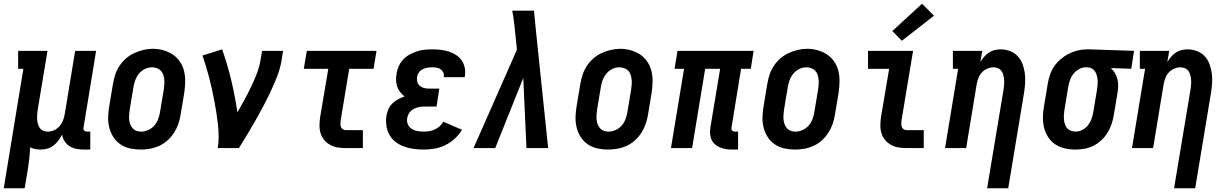

<svg xmlns="http://www.w3.org/2000/svg" viewBox="-48 -792 6568 1027"><path d="M-28 215 77 -424H49V-520H206L154 -207Q152 -194 151 -180.5Q150 -167 150.5 -154.5Q151 -142 154.5 -130Q158 -118 164.5 -108Q171 -98 182.5 -93Q194 -88 207 -88Q225 -88 241.5 -95.5Q258 -103 270 -116.5Q282 -130 288.5 -146.5Q295 -163 298 -180L354 -520H466L399 -111Q398 -107 398.5 -102Q399 -97 402 -94Q405 -91 409.5 -89.5Q414 -88 418 -88H435V8H402Q382 8 362 4.5Q342 1 325 -9.5Q308 -20 297.5 -36.5Q287 -53 284 -72Q276 -56 264.5 -40.5Q253 -25 238 -13.5Q223 -2 205 3Q187 8 170 8Q155 8 140.5 5Q126 2 113 -4Q112 24 109 52Q106 80 102 107L84 215Z M705 8Q676 8 648 2Q620 -4 597 -19.5Q574 -35 559 -58Q544 -81 537 -108Q530 -135 530.5 -164Q531 -193 536 -222L556 -342Q560 -367 568 -391.5Q576 -416 590.5 -438.5Q605 -461 625.5 -479Q646 -497 670 -508Q694 -519 719 -525Q744 -531 769 -531Q799 -531 826.5 -523Q854 -515 876.5 -500Q899 -485 914.5 -462Q930 -439 936.5 -412Q943 -385 942.5 -356Q942 -327 938 -298L918 -178Q914 -153 905.5 -128.5Q897 -104 882.5 -81.5Q868 -59 848 -41Q828 -23 804 -12Q780 -1 754.5 3.5Q729 8 705 8ZM707 -88Q726 -88 745 -96.5Q764 -105 777.5 -120.5Q791 -136 798 -155Q805 -174 808 -193L828 -313Q830 -327 831 -340.5Q832 -354 830.5 -367Q829 -380 825 -392.5Q821 -405 812 -414Q803 -423 790.5 -427.5Q778 -432 765 -432Q745 -432 727 -423Q709 -414 696 -398.5Q683 -383 676 -364.5Q669 -346 666 -327L646 -207Q644 -193 643 -179.5Q642 -166 643 -153Q644 -140 648.5 -128Q653 -116 661 -106.5Q669 -97 681 -92.5Q693 -88 707 -88Z M1117 0Q1122 -32 1121.5 -64.5Q1121 -97 1117.5 -129Q1114 -161 1109 -192Q1104 -223 1098 -254Q1092 -285 1085.5 -315.5Q1079 -346 1071 -376.5Q1063 -407 1054 -436.5Q1045 -466 1035 -495L1140 -528Q1169 -447 1189 -362.5Q1209 -278 1222 -191Q1241 -224 1259.5 -258Q1278 -292 1294.5 -326.5Q1311 -361 1325 -396.5Q1339 -432 1345 -468L1354 -520H1466L1458 -468Q1451 -427 1435.5 -386.5Q1420 -346 1401.5 -306.5Q1383 -267 1362.5 -228Q1342 -189 1320.5 -151Q1299 -113 1276 -75Q1253 -37 1230 0Z M1800 0Q1778 0 1757 -3.5Q1736 -7 1718 -17Q1700 -27 1687 -42.5Q1674 -58 1667.5 -77.5Q1661 -97 1661 -119Q1661 -141 1664 -163L1708 -424H1577L1593 -520H1966L1950 -424H1820L1774 -147Q1773 -138 1773 -129.5Q1773 -121 1775.5 -113.5Q1778 -106 1785 -101Q1792 -96 1800 -96H1893V0Z M2219 8Q2192 8 2165 4.5Q2138 1 2113.5 -8Q2089 -17 2068.5 -32.5Q2048 -48 2035.5 -70Q2023 -92 2019 -119Q2015 -146 2019 -173Q2022 -190 2029.5 -207.5Q2037 -225 2051 -238.5Q2065 -252 2081.5 -261Q2098 -270 2116 -276Q2103 -286 2092.5 -299.5Q2082 -313 2076.5 -329Q2071 -345 2070.5 -362.5Q2070 -380 2073 -398Q2076 -418 2085 -438Q2094 -458 2109 -474Q2124 -490 2143.5 -500.5Q2163 -511 2183 -517.5Q2203 -524 2223.5 -526Q2244 -528 2264 -528Q2287 -528 2309 -525.5Q2331 -523 2352 -516.5Q2373 -510 2390.5 -498.5Q2408 -487 2420.5 -470Q2433 -453 2437.5 -431.5Q2442 -410 2439 -388Q2438 -385 2438 -383Q2438 -381 2437 -379H2326Q2326 -380 2326 -380.5Q2326 -381 2326 -382Q2328 -394 2323 -404.5Q2318 -415 2309 -421.5Q2300 -428 2288 -430Q2276 -432 2264 -432Q2252 -432 2239 -430Q2226 -428 2214 -422.5Q2202 -417 2193.5 -405.5Q2185 -394 2183 -382Q2181 -368 2184 -355Q2187 -342 2196.5 -333.5Q2206 -325 2219.5 -321.5Q2233 -318 2246 -318H2302L2287 -222H2231Q2220 -222 2209.5 -221.5Q2199 -221 2188.5 -218Q2178 -215 2168 -210.5Q2158 -206 2150 -198.5Q2142 -191 2137 -181Q2132 -171 2130 -160Q2127 -143 2133.5 -127.5Q2140 -112 2154 -103Q2168 -94 2184.5 -91Q2201 -88 2219 -88Q2234 -88 2248.5 -90.5Q2263 -93 2277.5 -99.5Q2292 -106 2304 -117Q2316 -128 2323 -141L2423 -98Q2408 -72 2384.5 -50.5Q2361 -29 2333.5 -15.5Q2306 -2 2277 3Q2248 8 2219 8Z M2485 0 2717 -526 2709 -606Q2706 -638 2702 -670.5Q2698 -703 2692 -735H2808L2820 -615L2884 0H2768L2751 -375L2601 0Z M3205 8Q3176 8 3148 2Q3120 -4 3097 -19.5Q3074 -35 3059 -58Q3044 -81 3037 -108Q3030 -135 3030.5 -164Q3031 -193 3036 -222L3056 -342Q3060 -367 3068 -391.5Q3076 -416 3090.5 -438.5Q3105 -461 3125.5 -479Q3146 -497 3170 -508Q3194 -519 3219 -525Q3244 -531 3269 -531Q3299 -531 3326.5 -523Q3354 -515 3376.5 -500Q3399 -485 3414.5 -462Q3430 -439 3436.5 -412Q3443 -385 3442.5 -356Q3442 -327 3438 -298L3418 -178Q3414 -153 3405.5 -128.5Q3397 -104 3382.5 -81.5Q3368 -59 3348 -41Q3328 -23 3304 -12Q3280 -1 3254.5 3.5Q3229 8 3205 8ZM3207 -88Q3226 -88 3245 -96.5Q3264 -105 3277.5 -120.5Q3291 -136 3298 -155Q3305 -174 3308 -193L3328 -313Q3330 -327 3331 -340.5Q3332 -354 3330.5 -367Q3329 -380 3325 -392.5Q3321 -405 3312 -414Q3303 -423 3290.5 -427.5Q3278 -432 3265 -432Q3245 -432 3227 -423Q3209 -414 3196 -398.5Q3183 -383 3176 -364.5Q3169 -346 3166 -327L3146 -207Q3144 -193 3143 -179.5Q3142 -166 3143 -153Q3144 -140 3148.5 -128Q3153 -116 3161 -106.5Q3169 -97 3181 -92.5Q3193 -88 3207 -88Z M3868 8Q3851 8 3834.5 5.5Q3818 3 3803 -3.5Q3788 -10 3776 -20.5Q3764 -31 3757.5 -46Q3751 -61 3750 -77.5Q3749 -94 3752 -111L3804 -424H3724L3654 0H3541L3611 -424H3560L3576 -520H3983L3968 -424H3916L3865 -111Q3864 -107 3864.5 -102Q3865 -97 3868 -94Q3871 -91 3875 -89.5Q3879 -88 3884 -88H3900V8Z M4205 8Q4176 8 4148 2Q4120 -4 4097 -19.5Q4074 -35 4059 -58Q4044 -81 4037 -108Q4030 -135 4030.5 -164Q4031 -193 4036 -222L4056 -342Q4060 -367 4068 -391.5Q4076 -416 4090.5 -438.5Q4105 -461 4125.5 -479Q4146 -497 4170 -508Q4194 -519 4219 -525Q4244 -531 4269 -531Q4299 -531 4326.5 -523Q4354 -515 4376.5 -500Q4399 -485 4414.5 -462Q4430 -439 4436.5 -412Q4443 -385 4442.5 -356Q4442 -327 4438 -298L4418 -178Q4414 -153 4405.5 -128.5Q4397 -104 4382.5 -81.5Q4368 -59 4348 -41Q4328 -23 4304 -12Q4280 -1 4254.5 3.5Q4229 8 4205 8ZM4207 -88Q4226 -88 4245 -96.5Q4264 -105 4277.5 -120.5Q4291 -136 4298 -155Q4305 -174 4308 -193L4328 -313Q4330 -327 4331 -340.5Q4332 -354 4330.5 -367Q4329 -380 4325 -392.5Q4321 -405 4312 -414Q4303 -423 4290.5 -427.5Q4278 -432 4265 -432Q4245 -432 4227 -423Q4209 -414 4196 -398.5Q4183 -383 4176 -364.5Q4169 -346 4166 -327L4146 -207Q4144 -193 4143 -179.5Q4142 -166 4143 -153Q4144 -140 4148.5 -128Q4153 -116 4161 -106.5Q4169 -97 4181 -92.5Q4193 -88 4207 -88Z M4800 0Q4778 0 4757 -3.5Q4736 -7 4718 -17Q4700 -27 4687 -42.5Q4674 -58 4667.5 -77.5Q4661 -97 4661 -119Q4661 -141 4664 -163L4708 -424H4595V-520H4836L4774 -147Q4773 -138 4773 -129.5Q4773 -121 4775.5 -113.5Q4778 -106 4785 -101Q4792 -96 4800 -96H4893V0ZM4776 -574 4725 -626 4884 -772 4948 -708Z M5232 215 5320 -313Q5322 -326 5323 -339.5Q5324 -353 5323 -365.5Q5322 -378 5319 -390Q5316 -402 5309 -412Q5302 -422 5290.5 -427Q5279 -432 5266 -432Q5249 -432 5232 -424.5Q5215 -417 5203 -403.5Q5191 -390 5185 -373.5Q5179 -357 5176 -340L5120 0H5007L5077 -424H5049V-520H5206L5196 -460Q5204 -474 5215.5 -487.5Q5227 -501 5241 -510.5Q5255 -520 5271.5 -524Q5288 -528 5304 -528Q5330 -528 5354 -519Q5378 -510 5395 -492Q5412 -474 5421 -450.5Q5430 -427 5433.5 -402Q5437 -377 5435.5 -350.5Q5434 -324 5430 -298L5345 215Z M5704 8Q5675 8 5647 1.5Q5619 -5 5596.5 -20Q5574 -35 5559 -58Q5544 -81 5537 -108Q5530 -135 5530.5 -164Q5531 -193 5536 -222L5556 -342Q5560 -367 5568 -391Q5576 -415 5590.5 -436.5Q5605 -458 5625.5 -475.5Q5646 -493 5669 -504.5Q5692 -516 5716.5 -522Q5741 -528 5766 -528Q5770 -528 5773.5 -528Q5777 -528 5781 -528L6018 -520L6003 -424L5894 -428Q5907 -416 5915.5 -401.5Q5924 -387 5928.5 -370Q5933 -353 5933 -334.5Q5933 -316 5930 -298L5910 -178Q5906 -153 5898 -129Q5890 -105 5876.5 -83Q5863 -61 5843.5 -42.5Q5824 -24 5801 -12.5Q5778 -1 5753 3.5Q5728 8 5704 8ZM5706 -88Q5724 -88 5742 -97.5Q5760 -107 5772 -122.5Q5784 -138 5790.5 -156.5Q5797 -175 5800 -193L5820 -313Q5822 -326 5823 -338.5Q5824 -351 5823 -363.5Q5822 -376 5819 -387.5Q5816 -399 5810 -409Q5804 -419 5793.5 -425Q5783 -431 5770 -432H5765Q5764 -432 5762.5 -432Q5761 -432 5759 -432Q5741 -432 5723.5 -422Q5706 -412 5693.5 -396.5Q5681 -381 5675 -363Q5669 -345 5666 -327L5646 -207Q5644 -193 5643 -180Q5642 -167 5643 -154Q5644 -141 5648 -128.5Q5652 -116 5660 -106.5Q5668 -97 5680.5 -92.5Q5693 -88 5706 -88Z M6232 215 6320 -313Q6322 -326 6323 -339.5Q6324 -353 6323 -365.5Q6322 -378 6319 -390Q6316 -402 6309 -412Q6302 -422 6290.5 -427Q6279 -432 6266 -432Q6249 -432 6232 -424.5Q6215 -417 6203 -403.5Q6191 -390 6185 -373.5Q6179 -357 6176 -340L6120 0H6007L6077 -424H6049V-520H6206L6196 -460Q6204 -474 6215.5 -487.5Q6227 -501 6241 -510.5Q6255 -520 6271.5 -524Q6288 -528 6304 -528Q6330 -528 6354 -519Q6378 -510 6395 -492Q6412 -474 6421 -450.5Q6430 -427 6433.5 -402Q6437 -377 6435.5 -350.5Q6434 -324 6430 -298L6345 215Z"/></svg>

Font: Iosevka Gothic
Style: Bold Italic
Weight: 700
Italic angle: -9°
Monospace: yes
Designer: Belleve Invis
Foundry: Belleve Invis
Version: Version 15.5.1; ttfautohint (v1.8.4)